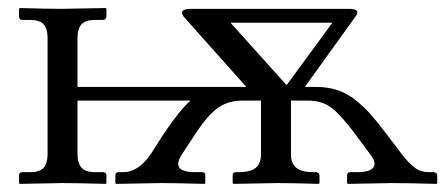

<svg xmlns="http://www.w3.org/2000/svg" viewBox="-20 -451 1101 473"><path d="M547.9 -395 686 -241.2 798.8 -395ZM623 -203.1H577.1Q542 -203.1 517.1 -185.5Q492.2 -168 461.9 -122.1L428.2 -70.8Q399.4 -26.9 460.9 -26.9H478Q485.8 -26.9 485.8 -19V0L483.9 2Q411.1 0 376 0L266.1 2L264.2 0V-19Q264.2 -26.9 272 -26.9H284.2Q320.3 -26.9 351.1 -70.8L383.8 -122.1Q424.3 -181.6 449.2 -203.1H170.9V-71.8Q170.9 -49.3 180.7 -38.1Q190.4 -26.9 213.9 -26.9H232.9Q242.2 -26.9 242.2 -19V0L240.2 2Q170.9 0 131.8 0L28.8 2L26.9 0V-19Q26.9 -26.9 35.2 -26.9H54.2Q78.1 -26.9 87.6 -37.8Q97.2 -48.8 97.2 -71.8V-357.9Q97.2 -379.9 87.6 -390.9Q78.1 -401.9 54.2 -401.9H35.2Q26.9 -401.9 26.9 -410.2V-429.2L28.8 -431.2Q96.7 -429.2 131.8 -429.2L240.2 -431.2L242.2 -429.2V-410.2Q242.2 -406.7 239.5 -404.3Q236.8 -401.9 232.9 -401.9H213.9Q190.4 -401.9 180.7 -390.9Q170.9 -379.9 170.9 -357.9V-236.8H586.9L433.1 -409.2Q425.3 -419.9 430.7 -424.6Q436 -429.2 450.2 -429.2H838.9Q871.1 -429.2 855 -409.2L731 -236.8H759.8Q788.6 -236.8 812.7 -228.5Q836.9 -220.2 858.2 -202.6Q879.4 -185.1 894.5 -167.7Q909.7 -150.4 931.2 -122.1L970.2 -70.8Q986.8 -49.3 1001.5 -38.1Q1016.1 -26.9 1037.1 -26.9H1048.8Q1051.8 -26.9 1054.4 -24.7Q1057.1 -22.5 1057.1 -19V0L1055.2 2Q983.9 0 944.8 0L836.9 2L835 0V-19Q835 -26.9 842.8 -26.9H859.9Q891.1 -26.9 899.7 -38.3Q908.2 -49.8 892.1 -70.8L854 -122.1Q818.8 -168.9 795.9 -186Q772.9 -203.1 738.8 -203.1H696.8V-70.8Q696.8 -48.3 710 -37.6Q723.1 -26.9 752 -26.9H758.8Q761.7 -26.9 764.4 -24.7Q767.1 -22.5 767.1 -19V0L765.1 2Q701.2 0 662.1 0L555.2 2L553.2 0V-19Q553.2 -26.9 561 -26.9H567.9Q597.7 -26.9 610.4 -37.8Q623 -48.8 623 -70.8Z"/></svg>

Font: Common Serif News
Style: Regular
Weight: 450
Designer: Philipp H. Poll, Khaled Hosny
Foundry: Stefan Peev, Context Ltd.
Version: Version 1.026